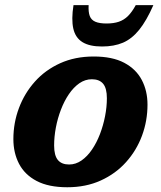

<svg xmlns="http://www.w3.org/2000/svg" viewBox="-20 -736 644 768"><path d="M354.5 -510Q429.5 -510 477 -484.8Q524.5 -459.5 547.2 -416Q570 -372.5 570 -317.5Q570 -252.5 548 -193.2Q526 -134 484.2 -87.5Q442.5 -41 383 -14Q323.5 13 249 13Q174.5 13 126.8 -12Q79 -37 56.2 -80.8Q33.5 -124.5 33.5 -179.5Q33.5 -244.5 55.8 -303.8Q78 -363 119.5 -409.5Q161 -456 220.5 -483Q280 -510 354.5 -510ZM256.5 -78Q283 -78 306.2 -94.2Q329.5 -110.5 348 -137.8Q366.5 -165 379.8 -199.5Q393 -234 400.2 -271Q407.5 -308 407.5 -343Q407.5 -383 392.5 -401Q377.5 -419 347.5 -419Q320.5 -419 297.2 -402.8Q274 -386.5 255.5 -359.2Q237 -332 223.8 -297.5Q210.5 -263 203.5 -226Q196.5 -189 196.5 -154Q196.5 -114 211.5 -96Q226.5 -78 256.5 -78ZM406 -642Q434.5 -642 455.2 -649Q476 -656 492.2 -672.2Q508.5 -688.5 523 -715.5H593.5Q566 -653 536.8 -616.8Q507.5 -580.5 471.8 -565.2Q436 -550 388 -550Q338 -550 309.8 -567.5Q281.5 -585 273.2 -621.8Q265 -658.5 274 -715.5H334.5Q333 -688 339 -672Q345 -656 361.5 -649Q378 -642 406 -642Z"/></svg>

Font: Newsreader 9pt
Style: Bold Italic
Weight: 700
Italic angle: -17°
Designer: Hugues Gentile
Foundry: Production Type
Version: Version 1.003